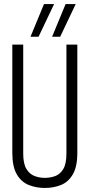

<svg xmlns="http://www.w3.org/2000/svg" viewBox="-20 -921 444 951"><path d="M41 -164V-700H95V-160Q95 -110 111 -84Q127 -58 151.5 -49Q176 -40 202 -40Q229 -40 253.5 -49Q278 -58 293.5 -84Q309 -110 309 -160V-700H363V-164Q363 -95 340.5 -57Q318 -19 281.5 -4.5Q245 10 202 10Q160 10 123 -4.5Q86 -19 63.5 -57Q41 -95 41 -164ZM238 -739 305 -901H355L278 -739ZM131 -739 198 -901H248L171 -739Z"/></svg>

Font: Georama Condensed Light
Style: Regular
Weight: 300
Width: 3
Designer: Jean-Baptiste Levee
Foundry: Production Type
Version: Version 1.000